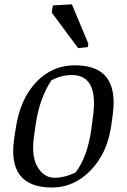

<svg xmlns="http://www.w3.org/2000/svg" viewBox="-20 -835 572 866"><path d="M225.6 -33.2Q272.5 -33.2 321.3 -57.6Q374 -126.5 391.6 -250.5L399.4 -308.6Q425.3 -496.6 304.2 -496.6Q256.3 -496.6 211.9 -472.7Q158.2 -392.1 141.1 -274.4L132.8 -216.3Q121.1 -127 150.4 -80.1Q179.7 -33.2 225.6 -33.2ZM214.4 10.7Q11.7 10.7 43.9 -209.5L50.8 -254.9Q70.3 -387.2 142.6 -463.9Q214.8 -540.5 317.4 -540.5Q419.9 -540.5 461.9 -484.4Q503.9 -428.2 488.3 -315.9L481.9 -269.5Q464.8 -145.5 389.6 -67.4Q314.5 10.7 214.4 10.7ZM376 -622.6 332.5 -617.7 213.4 -778.3 218.3 -810.5 304.2 -815.4 378.4 -638.2Z"/></svg>

Font: NoticiaText-Italic
Style: Italic
Weight: 400
Italic angle: -8°
Designer: JM Sole
Foundry: JM Sole
Version: Version 1.003